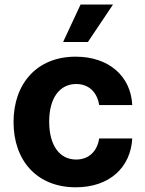

<svg xmlns="http://www.w3.org/2000/svg" viewBox="-20 -797 627 828"><path d="M306.8 10.7C452.1 10.7 543.3 -74.6 550.4 -199.9H407.7C398.8 -141.7 360.4 -109 308.6 -109C237.9 -109 192.1 -168.3 192.1 -272.7C192.1 -375.7 238.3 -434.7 308.6 -434.7C364 -434.7 399.5 -398.1 407.7 -343.8H550.4C544 -469.8 448.5 -552.6 306.1 -552.6C140.6 -552.6 38.4 -437.9 38.4 -270.6C38.4 -104.8 138.8 10.7 306.8 10.7ZM252.1 -615.8H359L467.3 -777.3H327.4Z"/></svg>

Font: Magic Ui Pro
Style: Bold
Weight: 700
Designer: Stefan Endress, Andreas Faust
Version: Version 1.000;FEAKit 1.0